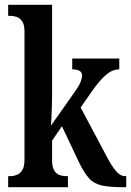

<svg xmlns="http://www.w3.org/2000/svg" viewBox="-20 -780 546 800"><path d="M14 0V-46H23Q36 -46 49.5 -51Q63 -56 72.5 -70.5Q82 -85 82 -115V-649Q82 -677 72.5 -691Q63 -705 49.5 -709.5Q36 -714 23 -714H14V-760H197V-376Q197 -359 196 -332Q195 -305 194 -282.5Q193 -260 192 -256L292 -398Q311 -425 316.5 -440.5Q322 -456 322 -465Q322 -491 281 -491V-536H477V-491Q448 -491 421.5 -468Q395 -445 364 -401L316 -332L423 -131Q444 -90 462.5 -68Q481 -46 502 -46H506V0H494Q438 0 405 -7Q372 -14 351.5 -36.5Q331 -59 309 -104L238 -254L197 -194V-113Q197 -84 206 -69.5Q215 -55 228.5 -50.5Q242 -46 255 -46H263V0Z"/></svg>

Font: Noto Serif Ethiopic ExtraCondensed SemiBold
Style: Regular
Weight: 600
Width: 2
Designer: Monotype Design Team
Foundry: Monotype Imaging Inc.
Version: Version 2.102; ttfautohint (v1.8.4.7-5d5b)